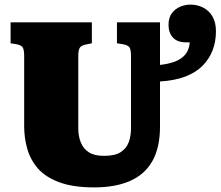

<svg xmlns="http://www.w3.org/2000/svg" viewBox="-20 -800 958 834"><path d="M389 14Q297 14 237 -8.5Q177 -31 144.5 -68.5Q112 -106 98.5 -153.5Q85 -201 85 -251V-556Q85 -583 79 -593.5Q73 -604 51 -608L26 -612V-703H379V-612L350 -606Q332 -602 326 -591.5Q320 -581 320 -557V-244Q320 -208 331 -181Q342 -154 366 -138.5Q390 -123 432 -123Q479 -123 504 -139Q529 -155 539 -182Q549 -209 549 -242V-556Q549 -584 542.5 -594Q536 -604 513 -608L488 -612V-703H675V-518Q710 -522 734 -530.5Q758 -539 773 -551.5Q788 -564 795.5 -580.5Q803 -597 804 -616H789Q750 -616 731 -637Q712 -658 712 -692Q712 -723 726.5 -742.5Q741 -762 763 -771Q785 -780 807 -780Q837 -780 862.5 -767Q888 -754 903 -728.5Q918 -703 918 -664Q918 -619 903.5 -581.5Q889 -544 860 -514.5Q831 -485 785 -467.5Q739 -450 675 -446V-250Q675 -160 642.5 -101.5Q610 -43 546 -14.5Q482 14 389 14Z"/></svg>

Font: Literata 18pt Black
Style: Regular
Weight: 900
Designer: Latin by Veronika Burian and Jose Scaglione. Greek by Irene Vlachou. Cyrillic by Vera Evstafieva.
Foundry: TypeTogether
Version: Version 3.103;gftools[0.9.29]